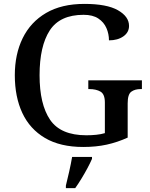

<svg xmlns="http://www.w3.org/2000/svg" viewBox="-20 -744 769 985"><path d="M407 10Q289 10 211 -36Q133 -82 94.5 -164.5Q56 -247 56 -358Q56 -466 96.5 -548.5Q137 -631 216.5 -677.5Q296 -724 413 -724Q528 -724 585 -691.5Q642 -659 642 -611Q642 -578 613 -557.5Q584 -537 539 -537Q539 -570 526 -600Q513 -630 484.5 -649Q456 -668 409 -668Q287 -668 235 -587.5Q183 -507 183 -358Q183 -209 237 -129.5Q291 -50 423 -50Q449 -50 473.5 -52.5Q498 -55 518 -61V-218Q518 -261 495.5 -274Q473 -287 439 -287H433V-332H708V-287H701Q672 -287 653.5 -273.5Q635 -260 635 -214V-38Q582 -14 527.5 -2Q473 10 407 10ZM318 208Q326 176 335 136Q344 96 350 61H452V71Q443 92 428.5 119Q414 146 397.5 173Q381 200 366 221H318Z"/></svg>

Font: Noto Serif Tamil Medium
Style: Regular
Weight: 500
Designer: Indian Type Foundry, Tom Grace, and the Monotype Design Team
Foundry: Monotype Imaging Inc.
Version: Version 2.004; ttfautohint (v1.8.4.7-5d5b)